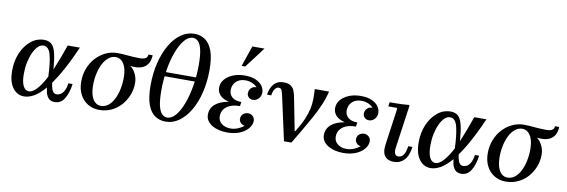

<svg xmlns="http://www.w3.org/2000/svg" viewBox="-54 -1151 4645 1573"><g transform="rotate(10 2268.5 -365.0)"><path d="M175 8Q117 8 80 -42Q43 -92 43 -184Q43 -265 71.5 -331Q100 -397 148.5 -437Q197 -477 259 -477Q289 -477 310.5 -464Q332 -451 345.5 -418.5Q359 -386 367 -327.5Q375 -269 379 -178H344Q340 -298 323 -364Q306 -430 262 -430Q237 -430 215.5 -409Q194 -388 177.5 -352Q161 -316 151.5 -270.5Q142 -225 142 -175Q142 -107 159.5 -73.5Q177 -40 207 -40Q230 -40 256 -62Q282 -84 313.5 -133Q345 -182 380 -264Q415 -346 456 -465H557Q498 -330 445 -239Q392 -148 345.5 -94Q299 -40 256.5 -16Q214 8 175 8ZM430 10Q397 10 379 -9.5Q361 -29 354.5 -58.5Q348 -88 346.5 -120.5Q345 -153 344 -178H379Q384 -121 395.5 -88Q407 -55 436 -55Q449 -55 465.5 -63.5Q482 -72 495.5 -95.5Q509 -119 515 -161H550Q540 -85 511 -37.5Q482 10 430 10Z M1155 -507Q1155 -483 1147.5 -460Q1140 -437 1122 -418.5Q1104 -400 1072 -391.5Q1040 -383 990 -389Q1012 -373 1026 -350.5Q1040 -328 1046.5 -304.5Q1053 -281 1053 -258Q1053 -204 1033.5 -155.5Q1014 -107 980 -69.5Q946 -32 900 -11Q854 10 801 10Q748 10 706 -15Q664 -40 640 -86Q616 -132 616 -194Q616 -252 635.5 -303Q655 -354 690 -392.5Q725 -431 771 -453Q817 -475 870 -475Q891 -475 912 -473.5Q933 -472 955 -470Q977 -468 1002 -466.5Q1027 -465 1056 -465Q1120 -465 1120 -507ZM809 -25Q843 -25 870 -46.5Q897 -68 915.5 -104.5Q934 -141 944 -187.5Q954 -234 954 -283Q954 -334 942.5 -368.5Q931 -403 910 -421.5Q889 -440 861 -440Q828 -440 801 -418Q774 -396 755.5 -359.5Q737 -323 727 -277Q717 -231 717 -182Q717 -131 728.5 -96Q740 -61 760.5 -43Q781 -25 809 -25Z M1352 10Q1303 10 1264 -16Q1225 -42 1203 -102Q1181 -162 1181 -262Q1181 -361 1202 -448Q1223 -535 1261 -600.5Q1299 -666 1350.5 -703Q1402 -740 1464 -740Q1513 -740 1552 -713.5Q1591 -687 1613 -627.5Q1635 -568 1635 -469Q1635 -371 1614.5 -284.5Q1594 -198 1556 -132Q1518 -66 1466 -28Q1414 10 1352 10ZM1359 -25Q1397 -25 1430 -64Q1463 -103 1488 -170Q1513 -237 1527 -320.5Q1541 -404 1541 -493Q1541 -573 1530.5 -619Q1520 -665 1501 -685Q1482 -705 1457 -705Q1419 -705 1386 -666Q1353 -627 1328 -561Q1303 -495 1289 -411Q1275 -327 1275 -237Q1275 -158 1285.5 -111.5Q1296 -65 1315.5 -45Q1335 -25 1359 -25ZM1237 -390H1568L1563 -355H1232Z M1977 -336Q1977 -363 1995 -380.5Q2013 -398 2039 -396Q2022 -415 1996 -426Q1970 -437 1940 -437Q1892 -437 1863 -409Q1834 -381 1834 -338Q1834 -302 1860 -279Q1886 -256 1937 -256L1932 -221Q1882 -221 1849 -206.5Q1816 -192 1799.5 -167.5Q1783 -143 1783 -112Q1783 -73 1812.5 -50Q1842 -27 1887 -27Q1917 -27 1946 -38.5Q1975 -50 1998 -69Q1975 -72 1962.5 -87Q1950 -102 1950 -118Q1950 -146 1968 -160.5Q1986 -175 2010 -175Q2031 -175 2047.5 -160Q2064 -145 2064 -121Q2064 -89 2039.5 -58.5Q2015 -28 1970.5 -9Q1926 10 1865 10Q1832 10 1800 3Q1768 -4 1742.5 -18.5Q1717 -33 1701 -55Q1685 -77 1685 -108Q1685 -159 1723 -193Q1761 -227 1835 -240Q1782 -254 1759.5 -280.5Q1737 -307 1737 -340Q1737 -379 1762 -409Q1787 -439 1830.5 -457Q1874 -475 1930 -475Q1985 -475 2021.5 -458Q2058 -441 2075.5 -415.5Q2093 -390 2093 -362Q2093 -332 2073.5 -311Q2054 -290 2026 -290Q2005 -290 1991 -304Q1977 -318 1977 -336ZM2048 -720 1918 -548H1888L1947 -720Z M2630 -465Q2616 -406 2591 -348Q2566 -290 2534 -232Q2502 -174 2467.5 -116Q2433 -58 2399 0H2337L2409 -97H2414Q2453 -160 2474 -209Q2495 -258 2504 -299Q2513 -340 2513.5 -380Q2514 -420 2511 -465ZM2252 -475Q2288 -475 2308.5 -462Q2329 -449 2339 -426.5Q2349 -404 2354 -377L2409 -97L2337 0L2260 -351Q2252 -387 2245.5 -406Q2239 -425 2217 -425Q2202 -425 2188 -407Q2174 -389 2169 -352H2134Q2139 -388 2153 -415.5Q2167 -443 2191 -459Q2215 -475 2252 -475Z M2942 -336Q2942 -363 2960 -380.5Q2978 -398 3004 -396Q2987 -415 2961 -426Q2935 -437 2905 -437Q2857 -437 2828 -409Q2799 -381 2799 -338Q2799 -302 2825 -279Q2851 -256 2902 -256L2897 -221Q2847 -221 2814 -206.5Q2781 -192 2764.5 -167.5Q2748 -143 2748 -112Q2748 -73 2777.5 -50Q2807 -27 2852 -27Q2882 -27 2911 -38.5Q2940 -50 2963 -69Q2940 -72 2927.5 -87Q2915 -102 2915 -118Q2915 -146 2933 -160.5Q2951 -175 2975 -175Q2996 -175 3012.5 -160Q3029 -145 3029 -121Q3029 -89 3004.5 -58.5Q2980 -28 2935.5 -9Q2891 10 2830 10Q2797 10 2765 3Q2733 -4 2707.5 -18.5Q2682 -33 2666 -55Q2650 -77 2650 -108Q2650 -159 2688 -193Q2726 -227 2800 -240Q2747 -254 2724.5 -280.5Q2702 -307 2702 -340Q2702 -379 2727 -409Q2752 -439 2795.5 -457Q2839 -475 2895 -475Q2950 -475 2986.5 -458Q3023 -441 3040.5 -415.5Q3058 -390 3058 -362Q3058 -332 3038.5 -311Q3019 -290 2991 -290Q2970 -290 2956 -304Q2942 -318 2942 -336Z M3347 -137H3382Q3371 -60 3336.5 -25Q3302 10 3253 10Q3232 10 3213 4Q3194 -2 3180.5 -16.5Q3167 -31 3161.5 -55.5Q3156 -80 3161 -117L3204 -423L3198 -430H3129L3134 -465Q3160 -465 3187.5 -465.5Q3215 -466 3242 -467Q3269 -468 3294 -471L3299 -465L3248 -106Q3244 -73 3252 -56.5Q3260 -40 3281 -40Q3294 -40 3307 -47.5Q3320 -55 3330.5 -76Q3341 -97 3347 -137Z M3557 8Q3499 8 3462 -42Q3425 -92 3425 -184Q3425 -265 3453.5 -331Q3482 -397 3530.5 -437Q3579 -477 3641 -477Q3671 -477 3692.5 -464Q3714 -451 3727.5 -418.5Q3741 -386 3749 -327.5Q3757 -269 3761 -178H3726Q3722 -298 3705 -364Q3688 -430 3644 -430Q3619 -430 3597.5 -409Q3576 -388 3559.5 -352Q3543 -316 3533.5 -270.5Q3524 -225 3524 -175Q3524 -107 3541.5 -73.5Q3559 -40 3589 -40Q3612 -40 3638 -62Q3664 -84 3695.5 -133Q3727 -182 3762 -264Q3797 -346 3838 -465H3939Q3880 -330 3827 -239Q3774 -148 3727.5 -94Q3681 -40 3638.5 -16Q3596 8 3557 8ZM3812 10Q3779 10 3761 -9.5Q3743 -29 3736.5 -58.5Q3730 -88 3728.5 -120.5Q3727 -153 3726 -178H3761Q3766 -121 3777.5 -88Q3789 -55 3818 -55Q3831 -55 3847.5 -63.5Q3864 -72 3877.5 -95.5Q3891 -119 3897 -161H3932Q3922 -85 3893 -37.5Q3864 10 3812 10Z M4537 -507Q4537 -483 4529.5 -460Q4522 -437 4504 -418.5Q4486 -400 4454 -391.5Q4422 -383 4372 -389Q4394 -373 4408 -350.5Q4422 -328 4428.5 -304.5Q4435 -281 4435 -258Q4435 -204 4415.5 -155.5Q4396 -107 4362 -69.5Q4328 -32 4282 -11Q4236 10 4183 10Q4130 10 4088 -15Q4046 -40 4022 -86Q3998 -132 3998 -194Q3998 -252 4017.5 -303Q4037 -354 4072 -392.5Q4107 -431 4153 -453Q4199 -475 4252 -475Q4273 -475 4294 -473.5Q4315 -472 4337 -470Q4359 -468 4384 -466.5Q4409 -465 4438 -465Q4502 -465 4502 -507ZM4191 -25Q4225 -25 4252 -46.5Q4279 -68 4297.5 -104.5Q4316 -141 4326 -187.5Q4336 -234 4336 -283Q4336 -334 4324.5 -368.5Q4313 -403 4292 -421.5Q4271 -440 4243 -440Q4210 -440 4183 -418Q4156 -396 4137.5 -359.5Q4119 -323 4109 -277Q4099 -231 4099 -182Q4099 -131 4110.5 -96Q4122 -61 4142.5 -43Q4163 -25 4191 -25Z"/></g></svg>

Font: Brygada 1918 Medium
Style: Italic
Weight: 500
Italic angle: -8°
Designer: Mateusz Machalski | Borys Kosmynka | Przemek Hoffer
Foundry: NIEPODLEGLA 2018
Version: Version 3.006